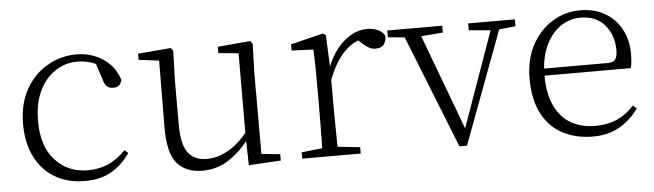

<svg xmlns="http://www.w3.org/2000/svg" viewBox="-40 -660 2764 811"><g transform="rotate(-5 1342.0 -254.0)"><path d="M292 14Q220 14 166 -17.5Q112 -49 82 -108Q52 -167 52 -248Q52 -335 87.5 -396.5Q123 -458 180 -490Q237 -522 302 -522Q344 -522 380.5 -507Q417 -492 443.5 -464.5Q470 -437 482 -398Q475 -368 446 -368Q428 -368 418.5 -376.5Q409 -385 404 -404L376 -490L419 -452Q388 -474 360 -482.5Q332 -491 303 -491Q250 -491 207.5 -462Q165 -433 140.5 -380.5Q116 -328 116 -255Q116 -148 170 -89Q224 -30 309 -30Q354 -30 394 -47Q434 -64 469 -101L484 -88Q452 -41 406 -13.5Q360 14 292 14Z M790 14Q720 14 682.5 -30Q645 -74 646 -185L648 -478L667 -463L562 -476V-502L701 -514L711 -502L707 -377V-188Q707 -103 734 -68.5Q761 -34 813 -34Q861 -34 906.5 -61Q952 -88 990 -137L1009 -103H991Q952 -51 902 -18.5Q852 14 790 14ZM987 8 984 -116V-117L985 -467L900 -475V-502L1038 -514L1048 -502L1044 -377V-35L1123 -27V0Z M1214 0V-27L1325 -39H1348L1462 -27V0ZM1301 0Q1302 -24 1302.5 -64.5Q1303 -105 1303.5 -149Q1304 -193 1304 -226V-281Q1304 -333 1303.5 -375.5Q1303 -418 1301 -455L1209 -459V-485L1346 -519L1359 -511L1365 -371V-370V-226Q1365 -193 1365.5 -149Q1366 -105 1366.5 -64.5Q1367 -24 1368 0ZM1364 -318 1347 -367H1361Q1377 -413 1404 -448Q1431 -483 1464.5 -502.5Q1498 -522 1534 -522Q1561 -522 1581.5 -512Q1602 -502 1609 -486Q1609 -462 1598 -449Q1587 -436 1563 -436Q1547 -436 1533.5 -444Q1520 -452 1503 -468L1480 -488H1529Q1473 -477 1433 -436Q1393 -395 1364 -318Z M1880 6 1676 -508H1746L1918 -48H1903L1908 -60L2067 -508H2104L1912 6ZM1619 -479V-508H1852V-479L1741 -470H1718ZM1962 -479V-508H2160V-479L2079 -470H2063Z M2446 14Q2375 14 2319 -15Q2263 -44 2231.5 -103.5Q2200 -163 2200 -252Q2200 -334 2232.5 -394.5Q2265 -455 2319 -488.5Q2373 -522 2437 -522Q2499 -522 2543.5 -495.5Q2588 -469 2612 -423.5Q2636 -378 2636 -320Q2636 -283 2630 -260H2230V-290H2535Q2559 -290 2567.5 -302.5Q2576 -315 2576 -341Q2576 -404 2539.5 -447.5Q2503 -491 2436 -491Q2388 -491 2349 -463Q2310 -435 2287 -383.5Q2264 -332 2264 -263Q2264 -183 2289 -131Q2314 -79 2358 -54.5Q2402 -30 2459 -30Q2512 -30 2552.5 -48Q2593 -66 2625 -102L2640 -88Q2607 -41 2559 -13.5Q2511 14 2446 14Z"/></g></svg>

Font: Noto Serif JP
Style: Regular
Weight: 200
Designer: Ryoko NISHIZUKA 西塚涼子 (kana & ideographs); Frank Grießhammer (Latin, Greek & Cyrillic); Wenlong ZHANG 张文龙 (bopomofo); San
Foundry: Adobe
Version: Version 2.001;hotconv 1.1.0;makeotfexe 2.6.0